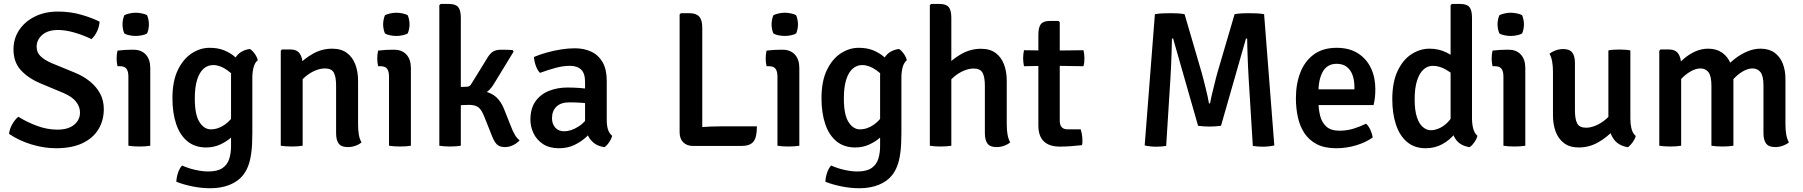

<svg xmlns="http://www.w3.org/2000/svg" viewBox="-20 -756 9352 996"><path d="M27 -61.5Q29.5 -87 43.5 -111.5Q57.5 -136 75 -150.5Q118.5 -123 171.8 -103.2Q225 -83.5 277 -83.5Q334 -83.5 364.5 -108.8Q395 -134 395 -172Q395 -203 374 -229Q353 -255 309.5 -273.5L189 -324Q126 -350.5 88 -392.2Q50 -434 50 -500Q50 -556 79.5 -600.2Q109 -644.5 161 -670.2Q213 -696 280 -696Q344.5 -696 401 -679.8Q457.5 -663.5 496.5 -643.5Q495 -618.5 483.8 -594Q472.5 -569.5 454.5 -553Q415.5 -572.5 368 -586.5Q320.5 -600.5 281.5 -600.5Q228.5 -600.5 199.2 -575Q170 -549.5 170 -513.5Q170 -483.5 191 -463.8Q212 -444 248 -428.5L368.5 -379Q412.5 -361 446.2 -333.8Q480 -306.5 499.2 -270.8Q518.5 -235 518.5 -190Q518.5 -132 491 -86Q463.5 -40 408.5 -13.5Q353.5 13 270 13Q208 13 143.2 -6.8Q78.5 -26.5 27 -61.5Z M759.5 0Q748 2 733.2 3Q718.5 4 703 4Q688 4 673 3Q658 2 646 0V-359.5Q646 -385.5 636.2 -399Q626.5 -412.5 602 -412.5H589.5Q585 -432.5 585 -452.5Q585 -462 586 -472.5Q587 -483 589.5 -493.5Q609.5 -496 627.8 -497Q646 -498 658.5 -498H673Q713.5 -498 736.5 -472.8Q759.5 -447.5 759.5 -403.5ZM615.5 -629.5Q615.5 -641 618 -654Q620.5 -667 625 -677Q635 -682.5 651.8 -686.2Q668.5 -690 684 -690Q699.5 -690 717 -686.2Q734.5 -682.5 743 -677Q747.5 -667 750 -653.8Q752.5 -640.5 752.5 -629.5Q752.5 -618.5 750 -605.2Q747.5 -592 743 -582.5Q735 -577 717.2 -573.2Q699.5 -569.5 684 -569.5Q668.5 -569.5 651.2 -573Q634 -576.5 625 -582.5Q620.5 -592 618 -605.2Q615.5 -618.5 615.5 -629.5Z M1317 -443.5Q1301.5 -430.5 1295.2 -406Q1289 -381.5 1289 -353V-63.5Q1289 -3.5 1283.5 37.2Q1278 78 1267.2 105.5Q1256.5 133 1240.5 153Q1216 184.5 1172 202.5Q1128 220.5 1071 220.5Q1025 220.5 977.5 210.8Q930 201 895 187Q895 166 903.2 141.2Q911.5 116.5 924.5 102.5Q956 117 993 125.2Q1030 133.5 1060 133.5Q1108 133.5 1133.8 116Q1159.5 98.5 1169 68.5Q1178.5 38.5 1178.5 1.5V-367Q1178.5 -417.5 1201.2 -456Q1224 -494.5 1276.5 -502Q1289.5 -494 1301.8 -476.5Q1314 -459 1317 -443.5ZM874.5 -246.5Q874.5 -335 902.5 -392.8Q930.5 -450.5 974.5 -479.2Q1018.5 -508 1067.5 -508Q1112 -508 1144.5 -494.2Q1177 -480.5 1200 -460Q1223 -439.5 1238.5 -418.5L1222.5 -322.5Q1196 -366 1158.5 -392.2Q1121 -418.5 1086 -418.5Q1057.5 -418.5 1036 -399.5Q1014.5 -380.5 1002.5 -342.2Q990.5 -304 990.5 -245.5Q990.5 -160.5 1014.8 -122.8Q1039 -85 1073.5 -85Q1112 -85 1147 -110Q1182 -135 1202.5 -175.5L1219.5 -90.5Q1205.5 -66.5 1180.2 -43.8Q1155 -21 1121.5 -6Q1088 9 1049.5 9Q991 9 952 -23.2Q913 -55.5 893.8 -113Q874.5 -170.5 874.5 -246.5Z M1485.5 -499.5Q1520.5 -499.5 1535.2 -477.8Q1550 -456 1550 -418V0Q1538.5 2 1523.5 3Q1508.5 4 1493.5 4Q1478.5 4 1463.5 3Q1448.5 2 1436.5 0V-493L1443 -499.5ZM1837.5 -109.5Q1837.5 -83 1841.2 -59Q1845 -35 1855.5 -17.5Q1843.5 -7 1824.2 0Q1805 7 1784 7Q1750.5 7 1737 -11.2Q1723.5 -29.5 1723.5 -65V-311Q1723.5 -358 1711.5 -379.5Q1699.5 -401 1665.5 -401Q1642 -401 1614.8 -389.8Q1587.5 -378.5 1562.5 -357Q1537.5 -335.5 1521.5 -305.5V-412.5Q1555.5 -450 1602.5 -476.8Q1649.5 -503.5 1703.5 -503.5Q1750 -503.5 1779.5 -481.5Q1809 -459.5 1823.2 -422Q1837.5 -384.5 1837.5 -337Z M2111.5 0Q2100 2 2085.2 3Q2070.5 4 2055 4Q2040 4 2025 3Q2010 2 1998 0V-359.5Q1998 -385.5 1988.2 -399Q1978.5 -412.5 1954 -412.5H1941.5Q1937 -432.5 1937 -452.5Q1937 -462 1938 -472.5Q1939 -483 1941.5 -493.5Q1961.5 -496 1979.8 -497Q1998 -498 2010.5 -498H2025Q2065.5 -498 2088.5 -472.8Q2111.5 -447.5 2111.5 -403.5ZM1967.5 -629.5Q1967.5 -641 1970 -654Q1972.5 -667 1977 -677Q1987 -682.5 2003.8 -686.2Q2020.5 -690 2036 -690Q2051.5 -690 2069 -686.2Q2086.5 -682.5 2095 -677Q2099.5 -667 2102 -653.8Q2104.5 -640.5 2104.5 -629.5Q2104.5 -618.5 2102 -605.2Q2099.5 -592 2095 -582.5Q2087 -577 2069.2 -573.2Q2051.5 -569.5 2036 -569.5Q2020.5 -569.5 2003.2 -573Q1986 -576.5 1977 -582.5Q1972.5 -592 1970 -605.2Q1967.5 -618.5 1967.5 -629.5Z M2370.5 0Q2359 2 2344.2 3Q2329.5 4 2314 4Q2299 4 2285 3Q2271 2 2259 0V-729L2265.5 -735.5H2309Q2344 -735.5 2357.2 -718.8Q2370.5 -702 2370.5 -664ZM2627.5 -108Q2639.5 -76 2650.5 -57.2Q2661.5 -38.5 2675.5 -28.5Q2663 -13.5 2642.2 -3.2Q2621.5 7 2599 7Q2570.5 7 2556.5 -8Q2542.5 -23 2531 -53.5L2493 -149Q2478.5 -186.5 2461.8 -199.2Q2445 -212 2413 -212Q2397.5 -212 2382.2 -211Q2367 -210 2349.5 -208L2312.5 -204V-285.5H2451Q2505.5 -285.5 2540.2 -262.8Q2575 -240 2595.5 -188.5ZM2542 -320.5Q2521 -284.5 2488.5 -268Q2456 -251.5 2408.5 -251.5H2325V-303.5L2400.5 -306Q2409.5 -306 2415 -309.5Q2420.5 -313 2425.5 -321.5L2506 -452Q2518.5 -474.5 2534.5 -486.2Q2550.5 -498 2577.5 -498Q2595 -498 2609 -497.8Q2623 -497.5 2638.5 -496.5L2644.5 -488.5Z M2731.5 -134.5Q2731.5 -192.5 2757.2 -229.5Q2783 -266.5 2826.8 -284.2Q2870.5 -302 2924 -302Q2951 -302 2986 -299.8Q3021 -297.5 3051 -291V-215.5Q3025.5 -221.5 2992.5 -223.2Q2959.5 -225 2932.5 -225Q2889.5 -225 2866.5 -202.8Q2843.5 -180.5 2843.5 -142.5Q2843.5 -114 2860 -94.5Q2876.5 -75 2907 -75Q2942 -75 2980.8 -99.5Q3019.5 -124 3046 -171L3063 -88.5Q3045 -67 3018.8 -43.2Q2992.5 -19.5 2958 -3.2Q2923.5 13 2879.5 13Q2829.5 13 2796.5 -9Q2763.5 -31 2747.5 -65Q2731.5 -99 2731.5 -134.5ZM3155.5 -51.5Q3152 -36 3140.2 -18.5Q3128.5 -1 3115.5 7.5Q3081.5 2.5 3060 -15Q3038.5 -32.5 3028 -57.2Q3017.5 -82 3015 -108V-331.5Q3015 -375 2994.8 -394.8Q2974.5 -414.5 2936.5 -414.5Q2900 -414.5 2860.5 -403.5Q2821 -392.5 2781 -378Q2768 -391.5 2759.5 -415Q2751 -438.5 2750 -460.5Q2779 -473 2815.5 -483.2Q2852 -493.5 2890.2 -499.5Q2928.5 -505.5 2962 -505.5Q3010 -505.5 3047.2 -488Q3084.5 -470.5 3106 -433.2Q3127.5 -396 3127.5 -337.5V-132.5Q3127.5 -106 3133.5 -85.5Q3139.5 -65 3155.5 -51.5Z M3623 1H3574Q3543.5 1 3524.5 -17.5Q3505.5 -36 3505.5 -70.5V-681L3512 -687.5H3556.5Q3591.5 -687.5 3607.2 -669.8Q3623 -652 3623 -613ZM3906.5 -100.5Q3906.5 -42.5 3888.2 -20.8Q3870 1 3827.5 1H3574L3512.5 -84Q3562.5 -92.5 3616 -96.5Q3669.5 -100.5 3713 -100.5Z M4126.5 0Q4115 2 4100.2 3Q4085.5 4 4070 4Q4055 4 4040 3Q4025 2 4013 0V-359.5Q4013 -385.5 4003.2 -399Q3993.5 -412.5 3969 -412.5H3956.5Q3952 -432.5 3952 -452.5Q3952 -462 3953 -472.5Q3954 -483 3956.5 -493.5Q3976.5 -496 3994.8 -497Q4013 -498 4025.5 -498H4040Q4080.5 -498 4103.5 -472.8Q4126.5 -447.5 4126.5 -403.5ZM3982.5 -629.5Q3982.5 -641 3985 -654Q3987.5 -667 3992 -677Q4002 -682.5 4018.8 -686.2Q4035.5 -690 4051 -690Q4066.5 -690 4084 -686.2Q4101.5 -682.5 4110 -677Q4114.5 -667 4117 -653.8Q4119.5 -640.5 4119.5 -629.5Q4119.5 -618.5 4117 -605.2Q4114.5 -592 4110 -582.5Q4102 -577 4084.2 -573.2Q4066.5 -569.5 4051 -569.5Q4035.5 -569.5 4018.2 -573Q4001 -576.5 3992 -582.5Q3987.5 -592 3985 -605.2Q3982.5 -618.5 3982.5 -629.5Z M4684 -443.5Q4668.5 -430.5 4662.2 -406Q4656 -381.5 4656 -353V-63.5Q4656 -3.5 4650.5 37.2Q4645 78 4634.2 105.5Q4623.5 133 4607.5 153Q4583 184.5 4539 202.5Q4495 220.5 4438 220.5Q4392 220.5 4344.5 210.8Q4297 201 4262 187Q4262 166 4270.2 141.2Q4278.5 116.5 4291.5 102.5Q4323 117 4360 125.2Q4397 133.5 4427 133.5Q4475 133.5 4500.8 116Q4526.5 98.5 4536 68.5Q4545.5 38.5 4545.5 1.5V-367Q4545.5 -417.5 4568.2 -456Q4591 -494.5 4643.5 -502Q4656.5 -494 4668.8 -476.5Q4681 -459 4684 -443.5ZM4241.5 -246.5Q4241.5 -335 4269.5 -392.8Q4297.5 -450.5 4341.5 -479.2Q4385.5 -508 4434.5 -508Q4479 -508 4511.5 -494.2Q4544 -480.5 4567 -460Q4590 -439.5 4605.5 -418.5L4589.5 -322.5Q4563 -366 4525.5 -392.2Q4488 -418.5 4453 -418.5Q4424.5 -418.5 4403 -399.5Q4381.5 -380.5 4369.5 -342.2Q4357.5 -304 4357.5 -245.5Q4357.5 -160.5 4381.8 -122.8Q4406 -85 4440.5 -85Q4479 -85 4514 -110Q4549 -135 4569.5 -175.5L4586.5 -90.5Q4572.5 -66.5 4547.2 -43.8Q4522 -21 4488.5 -6Q4455 9 4416.5 9Q4358 9 4319 -23.2Q4280 -55.5 4260.8 -113Q4241.5 -170.5 4241.5 -246.5Z M4915 0Q4903.5 2 4888.8 3Q4874 4 4858.5 4Q4844 4 4830 3Q4816 2 4803.5 0V-729L4810 -735.5H4853.5Q4888.5 -735.5 4901.8 -718.8Q4915 -702 4915 -664ZM5202.5 -109.5Q5202.5 -83 5206.5 -59Q5210.5 -35 5220.5 -17.5Q5208.5 -7 5189.5 0Q5170.5 7 5149.5 7Q5116 7 5102.5 -11.2Q5089 -29.5 5089 -65V-310.5Q5089 -357.5 5076.8 -379Q5064.5 -400.5 5030.5 -400.5Q5007 -400.5 4979.8 -389.2Q4952.5 -378 4927.5 -356.5Q4902.5 -335 4886.5 -305V-411.5Q4920 -449.5 4967.5 -476.2Q5015 -503 5069 -503Q5115.5 -503 5145 -481Q5174.5 -459 5188.5 -421.5Q5202.5 -384 5202.5 -336.5Z M5366.5 -576Q5366.5 -614 5379.5 -630.8Q5392.5 -647.5 5427.5 -647.5H5471L5477.5 -640.5V-129Q5477.5 -108.5 5487.2 -96.8Q5497 -85 5519.5 -85H5586Q5590 -73 5592.5 -58Q5595 -43 5595 -28.5Q5595 -22 5594.8 -15.5Q5594.5 -9 5592.5 -3Q5567 0 5537.2 2.2Q5507.5 4.5 5477.5 4.5Q5423 4.5 5394.8 -22.8Q5366.5 -50 5366.5 -105.5ZM5600.5 -495.5Q5605.5 -475.5 5605.5 -454.5Q5605.5 -443.5 5604.5 -433.2Q5603.5 -423 5600.5 -412.5L5432 -415L5292 -412.5Q5287.5 -433 5287.5 -454.5Q5287.5 -474.5 5292 -495.5L5434 -493.5Z M5971 -682.5Q5991 -686 6013.5 -686.8Q6036 -687.5 6050.5 -687.5Q6065.5 -687.5 6085.5 -686.8Q6105.5 -686 6125 -682.5L6212.5 -383Q6216 -372 6221.5 -350Q6227 -328 6233.5 -302.5Q6240 -277 6244.8 -254.5Q6249.5 -232 6251.5 -219.5H6257Q6259 -232 6264.2 -254.5Q6269.5 -277 6275.8 -302.5Q6282 -328 6287.5 -350Q6293 -372 6296.5 -383L6384.5 -682.5Q6404.5 -686 6424.2 -686.8Q6444 -687.5 6458.5 -687.5Q6473 -687.5 6495.2 -686.8Q6517.5 -686 6537.5 -682.5L6590.5 -1.5Q6578.5 1.5 6562 3.2Q6545.5 5 6531 5Q6517.5 5 6504.8 4Q6492 3 6479 1L6457.5 -347.5Q6455.5 -376.5 6454 -413.5Q6452.5 -450.5 6451.2 -488Q6450 -525.5 6449.5 -556H6443.5L6314 -103.5Q6300.5 -101.5 6283.8 -100.5Q6267 -99.5 6254 -99.5Q6242 -99.5 6225 -100.5Q6208 -101.5 6195 -103.5L6065.5 -556H6059.5Q6059 -525.5 6057.8 -488Q6056.5 -450.5 6055 -413.5Q6053.5 -376.5 6051.5 -347.5L6029.5 1Q6017 3 6003.8 4Q5990.5 5 5977 5Q5962.5 5 5946.5 3.2Q5930.5 1.5 5918 -1.5Z M6774 -211V-292.5H7006V-305.5Q7006 -338 6996.8 -365Q6987.5 -392 6967.2 -408.5Q6947 -425 6913.5 -425Q6865.5 -425 6842.2 -384.5Q6819 -344 6819 -271.5V-236.5Q6819 -192.5 6828 -156.2Q6837 -120 6860.8 -99Q6884.5 -78 6929 -78Q6966.5 -78 7001 -88.5Q7035.5 -99 7066.5 -114.5Q7080.5 -101.5 7089.5 -81Q7098.5 -60.5 7101 -43Q7065 -17 7014.5 -2Q6964 13 6911.5 13Q6851 13 6810.5 -8.2Q6770 -29.5 6746.2 -66Q6722.5 -102.5 6712.5 -149Q6702.5 -195.5 6702.5 -246Q6702.5 -320.5 6725.5 -379.8Q6748.5 -439 6795.5 -473.5Q6842.5 -508 6914 -508Q6979 -508 7023.8 -479.8Q7068.5 -451.5 7091.5 -403.2Q7114.5 -355 7114.5 -295.5Q7114.5 -269.5 7112.5 -251.2Q7110.5 -233 7105.5 -211Z M7616 -141.5Q7616 -113.5 7622.2 -89.2Q7628.5 -65 7644 -51.5Q7640.5 -36 7628.5 -18.5Q7616.5 -1 7603.5 7.5Q7551 -0.5 7528 -38.8Q7505 -77 7505 -128V-729L7511.5 -735.5H7555Q7590 -735.5 7603 -718.8Q7616 -702 7616 -664ZM7202.5 -241.5Q7202.5 -330 7230.2 -388.2Q7258 -446.5 7302.2 -475Q7346.5 -503.5 7395.5 -503.5Q7444 -503.5 7484 -483.5Q7524 -463.5 7559 -439.5L7545 -351.5Q7516 -374 7481.8 -394.2Q7447.5 -414.5 7412.5 -414.5Q7385.5 -414.5 7364.2 -395.2Q7343 -376 7330.8 -337.5Q7318.5 -299 7318.5 -240.5Q7318.5 -184 7330 -148.8Q7341.5 -113.5 7361 -97Q7380.5 -80.5 7402.5 -80.5Q7426 -80.5 7452.2 -93.5Q7478.5 -106.5 7501.5 -134.8Q7524.5 -163 7537 -209L7561.5 -130Q7553 -95 7526.8 -62.2Q7500.5 -29.5 7462 -8.2Q7423.5 13 7375.5 13Q7318 13 7279.5 -19.2Q7241 -51.5 7221.8 -109Q7202.5 -166.5 7202.5 -241.5Z M7892.5 0Q7881 2 7866.2 3Q7851.5 4 7836 4Q7821 4 7806 3Q7791 2 7779 0V-359.5Q7779 -385.5 7769.2 -399Q7759.5 -412.5 7735 -412.5H7722.5Q7718 -432.5 7718 -452.5Q7718 -462 7719 -472.5Q7720 -483 7722.5 -493.5Q7742.5 -496 7760.8 -497Q7779 -498 7791.5 -498H7806Q7846.5 -498 7869.5 -472.8Q7892.5 -447.5 7892.5 -403.5ZM7748.5 -629.5Q7748.5 -641 7751 -654Q7753.5 -667 7758 -677Q7768 -682.5 7784.8 -686.2Q7801.5 -690 7817 -690Q7832.5 -690 7850 -686.2Q7867.5 -682.5 7876 -677Q7880.5 -667 7883 -653.8Q7885.5 -640.5 7885.5 -629.5Q7885.5 -618.5 7883 -605.2Q7880.5 -592 7876 -582.5Q7868 -577 7850.2 -573.2Q7832.5 -569.5 7817 -569.5Q7801.5 -569.5 7784.2 -573Q7767 -576.5 7758 -582.5Q7753.5 -592 7751 -605.2Q7748.5 -618.5 7748.5 -629.5Z M8437.5 -140.5Q8437.5 -112.5 8443.5 -88.2Q8449.5 -64 8465.5 -50.5Q8461.5 -35 8449.5 -18Q8437.5 -1 8424.5 7.5Q8372 -0.5 8347.8 -39.2Q8323.5 -78 8323.5 -129V-494.5Q8334.5 -497 8349.8 -498Q8365 -499 8380 -499Q8395.5 -499 8410.2 -498Q8425 -497 8437.5 -494.5ZM8036 -385.5Q8036 -412 8032 -435.8Q8028 -459.5 8018 -477Q8030.5 -487.5 8049.5 -494.5Q8068.5 -501.5 8089 -501.5Q8122.5 -501.5 8136.2 -483.2Q8150 -465 8150 -430V-183.5Q8150 -137 8162 -115.2Q8174 -93.5 8208 -93.5Q8231.5 -93.5 8258.8 -105Q8286 -116.5 8311 -137.8Q8336 -159 8352 -189V-83Q8318.5 -45 8271.2 -18Q8224 9 8170 9Q8123.5 9 8094 -13Q8064.5 -35 8050.2 -72.8Q8036 -110.5 8036 -158Z M8636 -499.5Q8671 -499.5 8686 -477.8Q8701 -456 8701 -418V0Q8689.5 2 8674.5 3Q8659.5 4 8644.5 4Q8629.5 4 8614.5 3Q8599.5 2 8587.5 0V-492.5L8594 -499.5ZM8858 -311Q8858 -361 8843 -381Q8828 -401 8801 -401Q8777 -401 8749.5 -385.2Q8722 -369.5 8698.8 -343.8Q8675.5 -318 8663 -287.5V-395.5Q8685.5 -425.5 8713.5 -450Q8741.5 -474.5 8774 -489Q8806.5 -503.5 8840.5 -503.5Q8884 -503.5 8913.2 -483Q8942.5 -462.5 8957.2 -427.2Q8972 -392 8972 -348V0Q8960 2 8945 3Q8930 4 8915 4Q8900 4 8885 3Q8870 2 8858 0ZM9128 -312Q9128 -362 9112.8 -381.5Q9097.5 -401 9071 -401Q9048 -401 9021.2 -385.8Q8994.5 -370.5 8970.5 -344Q8946.5 -317.5 8930.5 -285V-405.5Q8955 -432.5 8984.5 -454.8Q9014 -477 9046.8 -490.2Q9079.5 -503.5 9113 -503.5Q9156.5 -503.5 9185.2 -482.8Q9214 -462 9228 -426.5Q9242 -391 9242 -346.5V-109.5Q9242 -83 9246 -59Q9250 -35 9260 -17.5Q9248 -7 9229 0Q9210 7 9189 7Q9155.5 7 9141.8 -11.2Q9128 -29.5 9128 -65Z"/></svg>

Font: Signika Light Medium
Style: Regular
Weight: 500
Version: Version 2.003;gftools[0.9.32]